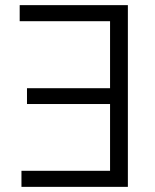

<svg xmlns="http://www.w3.org/2000/svg" viewBox="-20 -727 602 747"><path d="M477.5 0H63.5V-62.5H408.2V-322.3H85V-383.8H408.2V-644.5H56.6V-707H477.5Z"/></svg>

Font: Pretendard GOV Light
Style: Regular
Weight: 300
Designer: Base glyphs from Inter by Rasmus Andersson; Hangeul glyphs from Noto Sans CJK(Source Han Sans) by Jang Soo-young and Kan
Foundry: Kil Hyung-jin
Version: Version 1.309